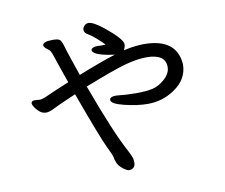

<svg xmlns="http://www.w3.org/2000/svg" viewBox="-84 -851 1169 999"><g transform="rotate(-10 500.0 -351.5)"><path d="M520 43.9Q509.8 43.9 488.3 27.6Q466.8 11.2 459.5 -8.3Q452.1 -27.8 452.1 -35.4Q452.1 -43 427 -94Q401.9 -145 311 -394Q217.8 -354 190.9 -340.1Q164.1 -326.2 147 -326.2Q127.9 -326.2 112.5 -339.1Q97.2 -352.1 88.6 -366Q80.1 -379.9 80.1 -384.8Q80.1 -399.9 98.1 -399.9L127 -397.9Q140.1 -397.9 173.6 -413.6Q207 -429.2 287.1 -461.9Q272.9 -501 258.1 -544.4Q243.2 -587.9 234.6 -614Q226.1 -640.1 216.8 -645Q191.9 -663.1 191.9 -672.9Q191.9 -692.9 246.1 -692.9Q271 -692.9 281 -686.5Q291 -680.2 299.6 -649.7Q308.1 -619.1 323.5 -575Q338.9 -530.8 353 -488.8Q471.2 -536.1 550.8 -561Q537.1 -563 518.1 -565.9Q435.1 -581.1 435.1 -606Q440.9 -621.1 471.2 -621.1L488.8 -620.1Q504.9 -620.1 512.2 -621.1Q502.9 -631.8 476.6 -655.5Q450.2 -679.2 431.2 -689.7Q412.1 -700.2 412.1 -715.8Q412.1 -730 425.8 -741.2Q433.1 -747.1 444.8 -747.1Q467.8 -747.1 519 -707Q609.9 -633.8 609.9 -606Q609.9 -592.8 602.1 -576.2Q602.1 -575.2 602.1 -575.2Q638.2 -584 663.1 -585.9Q689 -588.9 708 -588.9Q880.9 -588.9 891.1 -451.2Q891.1 -371.1 816.9 -321.8Q753.9 -278.8 675.8 -278.8Q621.1 -278.8 553.5 -295.4Q485.8 -312 485.8 -333Q485.8 -350.1 521 -350.1Q573.2 -344.2 627 -344.2Q680.2 -344.2 713.6 -352.1Q747.1 -359.9 778.6 -388.4Q810.1 -417 810.1 -450.2Q810.1 -519 710 -519Q662.1 -519 598.6 -502Q535.2 -484.9 377.9 -422.9Q473.1 -163.1 532.2 -55.2Q546.9 -25.9 550 -15.9Q553.2 -5.9 553.2 11.2Q553.2 32.2 535.2 41Q528.8 43.9 520 43.9Z"/></g></svg>

Font: LXGW WenKai Screen
Style: Regular
Weight: 400
Designer: LXGW / Fontworks Inc.
Foundry: LXGW / Fontworks Inc.
Version: Version 1.510;January 18,2025